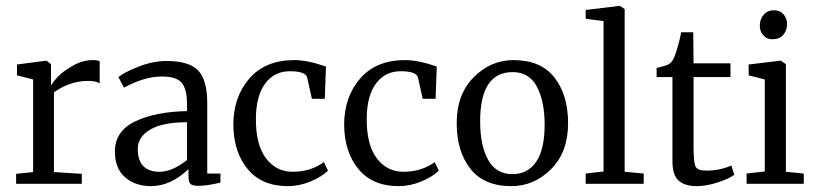

<svg xmlns="http://www.w3.org/2000/svg" viewBox="-20 -627 2781 655"><path d="M35 0V-34L93 -40V-356L38 -370V-407L138 -420H139L154 -408V-337H155Q163 -350 178 -366Q193 -382 227 -402Q261 -422 297 -422Q313 -422 320 -418V-342Q309 -351 281 -351Q219 -351 164 -312V-40L259 -34V0Z M372 -110Q372 -180 441.5 -213Q511 -246 618 -248V-270Q618 -323 600 -344.5Q582 -366 532 -366Q473 -366 403 -328L384 -364Q401 -379 451 -399Q501 -419 548 -419Q625 -419 656 -386.5Q687 -354 687 -275V-35H732V-4Q685 7 657 7Q638 7 630.5 1Q623 -5 623 -26V-50Q562 8 495 8Q442 8 407 -22Q372 -52 372 -110ZM525 -41Q567 -41 618 -81V-210Q535 -210 492.5 -185Q450 -160 450 -119Q450 -41 525 -41Z M776 -201Q776 -296 830.5 -359Q885 -422 984 -422Q1029 -422 1092 -400L1088 -290H1044L1028 -362Q1023 -384 969 -384Q916 -384 885 -342.5Q854 -301 853 -225Q852 -134 887 -87.5Q922 -41 978 -41Q1040 -41 1085 -74L1099 -45Q1078 -24 1039.5 -8Q1001 8 962 8Q873 8 825 -50Q777 -108 776 -201Z M1154 -201Q1154 -296 1208.5 -359Q1263 -422 1362 -422Q1407 -422 1470 -400L1466 -290H1422L1406 -362Q1401 -384 1347 -384Q1294 -384 1263 -342.5Q1232 -301 1231 -225Q1230 -134 1265 -87.5Q1300 -41 1356 -41Q1418 -41 1463 -74L1477 -45Q1456 -24 1417.5 -8Q1379 8 1340 8Q1251 8 1203 -50Q1155 -108 1154 -201Z M1728 -33Q1781 -33 1809.5 -75.5Q1838 -118 1838 -201Q1838 -282 1811.5 -331.5Q1785 -381 1729 -381Q1618 -381 1618 -213Q1618 -131 1645 -82Q1672 -33 1728 -33ZM1538 -207Q1538 -305 1596 -363.5Q1654 -422 1732 -422Q1825 -422 1871.5 -362.5Q1918 -303 1918 -207Q1918 -108 1860 -50Q1802 8 1724 8Q1631 8 1584.5 -51.5Q1538 -111 1538 -207Z M1978 0V-35L2039 -42V-555L1978 -563V-593L2094 -607H2095L2111 -596V-41L2176 -35V0Z M2274 -77V-364H2220V-395Q2257 -404 2263 -409Q2274 -416 2281 -434Q2293 -464 2304 -517H2345L2346 -411H2472V-364H2346V-132Q2346 -72 2353 -58.5Q2360 -45 2390 -45Q2435 -45 2474 -62H2475L2485 -31Q2467 -17 2428 -4.5Q2389 8 2357 8Q2316 8 2295 -11Q2274 -30 2274 -77Z M2527 0V-35L2589 -42V-356L2534 -370V-407L2643 -420H2644L2661 -408V-41L2722 -35V0ZM2614 -493Q2596 -493 2584 -506.5Q2572 -520 2572 -539Q2572 -561 2585 -576.5Q2598 -592 2621 -592Q2641 -592 2653 -578Q2665 -564 2665 -546Q2665 -523 2652 -508Q2639 -493 2614 -493Z"/></svg>

Font: Aikya
Style: Regular
Weight: 400
Designer: Neelakash Kshetrimayum (Latin subset based on Merriweather by Eben Sorkin)
Foundry: Brand New Type
Version: Version 1.00 b005